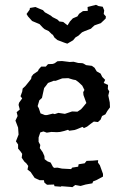

<svg xmlns="http://www.w3.org/2000/svg" viewBox="-20 -763 523 796"><path d="M206 9 204 2 175 3 164 -6 162 -16H144L124 -25L113 -41L107 -50L94 -60L97 -75L89 -86L81 -93L70 -109L72 -125L66 -134L55 -147V-164L46 -177L57 -205L55 -234L44 -263L53 -282L49 -298L62 -309L57 -328L59 -337L72 -355L65 -364L72 -383L74 -396L85 -406L98 -422L109 -436L111 -446L118 -455L137 -468L141 -476L151 -487H170L179 -497L199 -498L207 -501L218 -509L237 -510L269 -506L285 -507L304 -502L322 -501L327 -499L337 -493L361 -490L372 -482L381 -467L397 -458L404 -444L416 -432L410 -419L428 -411L427 -394L433 -384L429 -367L435 -338L436 -318L425 -303L417 -289L403 -282L397 -267L386 -257L369 -259L355 -249L341 -238L328 -232L322 -237L298 -227L289 -224L267 -221L262 -225L246 -220L229 -216L216 -215L193 -216L174 -213L160 -218L147 -214L140 -193V-175L147 -162L145 -149L157 -132L164 -116L165 -103L177 -94L190 -89L199 -72L204 -67L218 -68L237 -64L275 -62L279 -68L304 -72L306 -82L331 -86L339 -96L364 -97L387 -99L386 -89L394 -78L407 -42V-31L379 -16L366 -11L363 -3L335 2L314 8L292 4L280 13L273 12L235 9L232 11ZM166 -286H175L199 -292L207 -290L222 -295L249 -291L264 -296L279 -301L301 -300L316 -310L324 -319L338 -336L326 -369L325 -381L330 -390L321 -408L306 -422L294 -431L283 -433L263 -439L238 -438L211 -428H202L179 -419L171 -408L163 -398L159 -380L154 -357L143 -347L136 -323L141 -314L148 -293ZM259 -582 247 -586 218 -597 206 -607 199 -619 195 -621 182 -634 165 -642 158 -648 144 -663 132 -668 113 -676 96 -695 90 -705 103 -723 104 -730 127 -734 143 -727 158 -721 167 -711H168L191 -698L198 -692L218 -682L226 -674L242 -672L260 -658L270 -674L282 -687L301 -695L308 -706L324 -717L344 -718L343 -734L378 -743L388 -738L406 -735L412 -720L410 -705L419 -695L418 -686L398 -667L372 -658L363 -650L357 -644L331 -634L320 -629L305 -615L293 -608L283 -596Z"/></svg>

Font: Winky Rough
Style: Regular
Weight: 400
Designer: Simon Atzbach
Foundry: typofactur
Version: Version 1.206